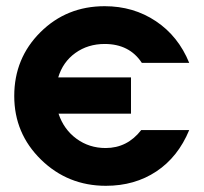

<svg xmlns="http://www.w3.org/2000/svg" viewBox="-20 -587 659 620"><path d="M168 -337H403V-220H169Q186 -169 227 -139Q268 -109 321 -109Q391 -109 436 -167H591Q555 -80 485 -33.5Q415 13 322 13Q199 13 112.5 -71.5Q26 -156 26 -277Q26 -399 110.5 -483Q195 -567 318 -567Q411 -567 483.5 -518.5Q556 -470 591 -384H438Q398 -445 318 -445Q264 -445 223.5 -416Q183 -387 168 -337Z"/></svg>

Font: Involve
Style: Bold
Weight: 700
Designer: Stefan Peev
Foundry: Context Ltd.
Version: Version 1.001